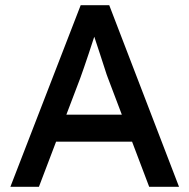

<svg xmlns="http://www.w3.org/2000/svg" viewBox="-20 -720 730 740"><path d="M20 0 291 -700H401L670 0H555L395 -422Q392 -429 383.5 -456Q375 -483 364 -516Q353 -549 344 -576.5Q335 -604 332 -612L355 -613Q349 -596 340.5 -570Q332 -544 322.5 -515Q313 -486 304 -460.5Q295 -435 289 -418L130 0ZM140 -174 180 -278H498L544 -174Z"/></svg>

Font: Our Lexend
Style: Regular
Weight: 400
Designer: Bonnie Shaver-Troup, Thomas Jockin
Foundry: Lexend
Version: Version 1.007